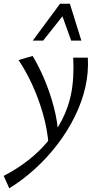

<svg xmlns="http://www.w3.org/2000/svg" viewBox="-73 -727 533 1036"><path d="M-23 289 -53 222Q17 186 77 139.5Q137 93 183.5 37.5Q230 -18 262 -81Q294 -144 309 -212Q319 -260 322 -311Q325 -362 322 -416H401Q403 -377 400 -338Q397 -299 388 -259Q370 -178 331 -99Q292 -20 237 52Q182 124 116 184Q50 244 -23 289ZM190 62Q183 -29 158.5 -114Q134 -199 99.5 -273Q65 -347 27 -403L103 -425Q137 -369 167 -298Q197 -227 217.5 -149Q238 -71 242 6ZM104 -508 251 -707H304L282 -662L160 -508ZM311 -508 256 -661 251 -707H304L366 -508Z"/></svg>

Font: Ysabeau Infant Medium
Style: Italic
Weight: 500
Italic angle: -12°
Designer: Christian Thalmann (Catharsis Fonts)
Version: Version 2.001;gftools[0.9.30]; featfreeze: ss01,ss02,lnum